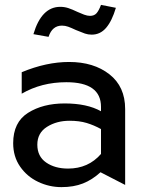

<svg xmlns="http://www.w3.org/2000/svg" viewBox="-20 -756 599 787"><path d="M259 -65Q205 -65 169 -90Q133 -115 133 -163Q133 -211 172.5 -236Q212 -261 265 -261Q305 -261 335 -252Q365 -243 394 -227V-125Q342 -65 259 -65ZM263 -502Q170 -502 69 -460V-372Q150 -419 252 -419Q394 -419 394 -318V-300Q337 -332 245 -332Q156 -332 95 -293.5Q34 -255 34 -169Q34 -114 62.5 -73Q91 -32 136.5 -10.5Q182 11 232 11Q282 11 320 -4Q358 -19 392 -50L493 2V-309Q493 -401 428.5 -451.5Q364 -502 263 -502ZM234 -651Q247 -651 259.5 -646.5Q272 -642 291 -633Q315 -623 328 -618.5Q341 -614 356 -614Q391 -614 415 -642Q439 -670 455 -724L394 -736Q385 -712 375.5 -701.5Q366 -691 349 -691Q338 -691 324.5 -696Q311 -701 298 -707Q275 -718 259.5 -723Q244 -728 227 -728Q150 -728 117 -616L179 -605Q194 -651 234 -651Z"/></svg>

Font: Geom
Style: Regular
Weight: 400
Version: Version 1.102